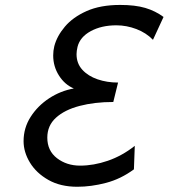

<svg xmlns="http://www.w3.org/2000/svg" viewBox="-20 -730 670 763"><path d="M629.9 -662.6 587.9 -571.8Q561 -599.6 522 -614.5Q482.9 -629.4 442.4 -629.4Q383.3 -629.4 340.6 -606.2Q297.9 -583 288.1 -543.9Q284.2 -527.3 284.2 -514.6Q284.2 -478 307.1 -452.9Q330.1 -427.7 367.7 -414.8Q405.3 -401.9 449.2 -401.9L430.2 -324.7Q356 -324.7 296.4 -309.1Q236.8 -293.5 202.4 -262.2Q168 -231 168 -183.1Q168 -130.9 206.5 -101.3Q245.1 -71.8 298.3 -71.8Q352.1 -71.8 408.4 -91.1Q464.8 -110.4 515.6 -150.4L512.2 -57.1Q460 -18.6 401.1 -3.2Q342.3 12.2 287.1 12.2Q220.2 12.2 172.4 -14.9Q124.5 -42 99.1 -83.7Q73.7 -125.5 73.7 -168.9Q73.7 -221.7 101.8 -265.6Q129.9 -309.6 175.3 -339.4Q220.7 -369.1 273.4 -378.4Q237.3 -393.6 214.4 -429.7Q191.4 -465.8 191.4 -509.8Q191.4 -528.3 195.8 -546.4Q206.1 -586.4 237.8 -624Q269.5 -661.6 324.2 -686Q378.9 -710.4 457.5 -710.4Q517.1 -710.4 557.4 -698.5Q597.7 -686.5 629.9 -662.6Z"/></svg>

Font: Andika
Style: Italic
Weight: 400
Italic angle: -14°
Designer: Victor Gaultney, Annie Olsen, Julie Remington, Don Collingsworth, Eric Hays, Becca Hirsbrunner
Foundry: SIL International
Version: Version 6.101